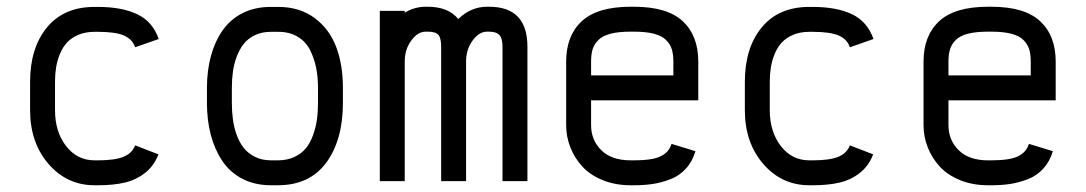

<svg xmlns="http://www.w3.org/2000/svg" viewBox="-20 -532 3189 564"><path d="M267.6 -438.5H257.8Q231 -438.5 210.2 -429.7Q189.5 -420.9 176.8 -407Q164.1 -393.1 156 -373.5Q147.9 -354 144.8 -334Q141.6 -314 141.6 -291.5V-208.5Q141.6 -145 174.1 -103Q206.5 -61 257.8 -61H267.6Q317.9 -61 343 -71.5Q368.2 -82 377 -105L445.3 -78.6Q432.6 -44.9 406.2 -24.2Q379.9 -3.4 346.4 4.4Q313 12.2 267.6 12.2H257.8Q176.8 12.2 122.6 -50.3Q68.4 -112.8 68.4 -208.5V-291.5Q68.4 -391.1 117.9 -451.4Q167.5 -511.7 257.8 -511.7H267.6Q337.9 -511.7 383.1 -490.2Q428.2 -468.8 446.3 -417.5L377 -393.1Q369.1 -416.5 344.5 -427.5Q319.8 -438.5 267.6 -438.5Z M797.4 -438.5H775.4Q749 -438.5 728.5 -428.5Q708 -418.5 695.6 -402.6Q683.1 -386.7 675 -364.7Q667 -342.8 664.1 -320.8Q661.1 -298.8 661.1 -273.9V-230Q661.1 -204.6 664.1 -181.9Q667 -159.2 675 -136.5Q683.1 -113.8 695.8 -97.7Q708.5 -81.5 729 -71.3Q749.5 -61 776.4 -61H795.9Q823.2 -61 844.5 -70.8Q865.7 -80.6 878.7 -96.7Q891.6 -112.8 899.7 -135.3Q907.7 -157.7 910.9 -180.4Q914.1 -203.1 914.1 -229.5V-274.4Q914.1 -305.7 908.7 -332.8Q903.3 -359.9 890.9 -384.8Q878.4 -409.7 854.5 -424.1Q830.6 -438.5 797.4 -438.5ZM987.3 -274.4V-229.5Q987.3 -121.1 938.5 -54.4Q889.6 12.2 795.9 12.2H776.4Q728.5 12.2 691.9 -6.8Q655.3 -25.9 632.8 -59.6Q610.4 -93.3 599.1 -136.2Q587.9 -179.2 587.9 -230V-273.9Q587.9 -324.2 599.4 -366.7Q610.8 -409.2 633.3 -441.9Q655.8 -474.6 692.1 -493.2Q728.5 -511.7 775.4 -511.7H797.4Q859.9 -511.7 903.6 -479.5Q947.3 -447.3 967.3 -394.8Q987.3 -342.3 987.3 -274.4Z M1416.5 -512.2Q1529.3 -512.2 1529.3 -395V0H1456.1V-395Q1456.1 -418.5 1447.3 -428.7Q1438.5 -439 1416.5 -439H1410.6Q1387.2 -439 1368.2 -412.8Q1349.1 -386.7 1349.1 -351.1V0H1275.9V-395Q1275.9 -419.4 1268.1 -429.2Q1260.3 -439 1236.3 -439H1230.5Q1207 -439 1188 -412.8Q1168.9 -386.7 1168.9 -351.1V0H1095.7V-500H1168.9V-494.6Q1197.3 -512.2 1230.5 -512.2H1236.3Q1296.9 -512.2 1326.2 -476.1Q1363.3 -512.2 1410.6 -512.2Z M1958 -310.5V-351.1Q1958 -372.6 1953.4 -387.5Q1948.7 -402.3 1936.5 -414.6Q1924.3 -426.8 1900.9 -432.9Q1877.4 -439 1842.3 -439H1832.5Q1796.9 -439 1773.4 -432.9Q1750 -426.8 1737.8 -414.6Q1725.6 -402.3 1720.9 -387.5Q1716.3 -372.6 1716.3 -351.1V-310.5ZM1716.3 -237.3V-164.6Q1716.3 -120.6 1746.3 -90.8Q1776.4 -61 1832.5 -61H1842.3Q1896.5 -61 1920.9 -73Q1945.3 -85 1952.6 -109.4L2022.9 -87.9Q2013.7 -57.1 1994.6 -36.4Q1975.6 -15.6 1949.5 -5.6Q1923.3 4.4 1898.2 8.3Q1873 12.2 1842.3 12.2H1832.5Q1787.6 12.2 1750.7 -2.7Q1713.9 -17.6 1690.9 -42.5Q1668 -67.4 1655.5 -98.9Q1643.1 -130.4 1643.1 -164.6V-351.1Q1643.1 -427.2 1689 -469.7Q1734.9 -512.2 1832.5 -512.2H1842.3Q1939.9 -512.2 1985.6 -469.7Q2031.2 -427.2 2031.2 -351.1V-237.3Z M2367.2 -438.5H2357.4Q2330.6 -438.5 2309.8 -429.7Q2289.1 -420.9 2276.4 -407Q2263.7 -393.1 2255.6 -373.5Q2247.6 -354 2244.4 -334Q2241.2 -314 2241.2 -291.5V-208.5Q2241.2 -145 2273.7 -103Q2306.2 -61 2357.4 -61H2367.2Q2417.5 -61 2442.6 -71.5Q2467.8 -82 2476.6 -105L2544.9 -78.6Q2532.2 -44.9 2505.9 -24.2Q2479.5 -3.4 2446 4.4Q2412.6 12.2 2367.2 12.2H2357.4Q2276.4 12.2 2222.2 -50.3Q2168 -112.8 2168 -208.5V-291.5Q2168 -391.1 2217.5 -451.4Q2267.1 -511.7 2357.4 -511.7H2367.2Q2437.5 -511.7 2482.7 -490.2Q2527.8 -468.8 2545.9 -417.5L2476.6 -393.1Q2468.8 -416.5 2444.1 -427.5Q2419.4 -438.5 2367.2 -438.5Z M3007.8 -310.5V-351.1Q3007.8 -372.6 3003.2 -387.5Q2998.5 -402.3 2986.3 -414.6Q2974.1 -426.8 2950.7 -432.9Q2927.2 -439 2892.1 -439H2882.3Q2846.7 -439 2823.2 -432.9Q2799.8 -426.8 2787.6 -414.6Q2775.4 -402.3 2770.8 -387.5Q2766.1 -372.6 2766.1 -351.1V-310.5ZM2766.1 -237.3V-164.6Q2766.1 -120.6 2796.1 -90.8Q2826.2 -61 2882.3 -61H2892.1Q2946.3 -61 2970.7 -73Q2995.1 -85 3002.4 -109.4L3072.8 -87.9Q3063.5 -57.1 3044.4 -36.4Q3025.4 -15.6 2999.3 -5.6Q2973.1 4.4 2948 8.3Q2922.9 12.2 2892.1 12.2H2882.3Q2837.4 12.2 2800.5 -2.7Q2763.7 -17.6 2740.7 -42.5Q2717.8 -67.4 2705.3 -98.9Q2692.9 -130.4 2692.9 -164.6V-351.1Q2692.9 -427.2 2738.8 -469.7Q2784.7 -512.2 2882.3 -512.2H2892.1Q2989.7 -512.2 3035.4 -469.7Q3081.1 -427.2 3081.1 -351.1V-237.3Z"/></svg>

Font: Anka/Coder Condensed
Style: Regular
Weight: 400
Width: 4
Monospace: yes
Version: Version 1.100